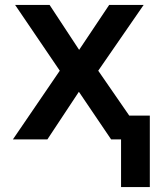

<svg xmlns="http://www.w3.org/2000/svg" viewBox="-20 -562 640 774"><path d="M32 0 221 -277 41 -542H180L299 -361L420 -542H559L376 -277L501 -96H584V192H468V0H428L298 -192L171 0Z"/></svg>

Font: Noto Sans Mono SemiBold
Style: Regular
Weight: 600
Designer: Monotype Design Team
Foundry: Monotype Imaging Inc.
Version: Version 2.014; ttfautohint (v1.8.4.7-5d5b)